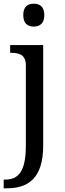

<svg xmlns="http://www.w3.org/2000/svg" viewBox="-32 -780 352 1040"><path d="M151 -636C182 -636 208 -652 208 -698C208 -745 182 -760 151 -760C119 -760 94 -745 94 -698C94 -652 119 -636 151 -636ZM-12 240H4C120 240 202 187 202 8V-536H23V-494H26C70 -494 108 -485 108 -426V9C108 150 67 193 -5 193H-12Z"/></svg>

Font: Noto Serif Thai
Style: Regular
Weight: 400
Designer: Monotype Design Team
Foundry: Monotype Imaging Inc.
Version: Version 1.901